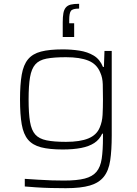

<svg xmlns="http://www.w3.org/2000/svg" viewBox="-20 -777 720 1007"><path d="M325 210Q286 210 245.5 209Q205 208 169 205.5Q133 203 110 201V161Q143 163 180 165.5Q217 168 252 169Q287 170 316 170Q384 170 424.5 159.5Q465 149 486 124Q507 99 513.5 55Q520 11 520 -56V-76H516Q502 -45 474.5 -27Q447 -9 405.5 -1Q364 7 309 7Q239 7 195 -4.5Q151 -16 127 -44.5Q103 -73 94 -124.5Q85 -176 85 -255Q85 -334 94 -385.5Q103 -437 127 -466Q151 -495 195 -506.5Q239 -518 309 -518Q354 -518 396.5 -511.5Q439 -505 471.5 -485.5Q504 -466 520 -426H525L528 -510H566V-67Q566 11 558 64.5Q550 118 524.5 150Q499 182 451.5 196Q404 210 325 210ZM326 -33Q400 -33 443.5 -51Q487 -69 503 -108Q516 -138 518 -174Q520 -210 520 -255Q520 -300 519 -335Q518 -370 506 -396Q488 -441 443.5 -459Q399 -477 326 -477Q263 -477 224 -469.5Q185 -462 165 -439Q145 -416 137.5 -372Q130 -328 130 -255Q130 -182 137.5 -138Q145 -94 165 -71.5Q185 -49 224 -41Q263 -33 326 -33ZM309 -583V-660Q309 -689 312.5 -708Q316 -727 325.5 -738Q335 -749 351.5 -753Q368 -757 395 -757V-732Q361 -732 352 -720Q343 -708 343 -672V-655H369V-583Z"/></svg>

Font: Saira Expanded ExtraLight
Style: Regular
Weight: 250
Width: 7
Designer: Hector Gatti with collaboration of the Omnibus-Type team
Foundry: Omnibus-Type
Version: Version 1.101